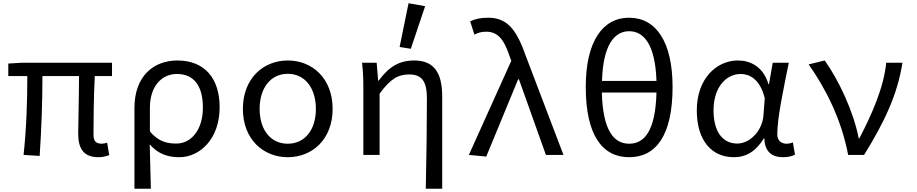

<svg xmlns="http://www.w3.org/2000/svg" viewBox="-20 -953 5640 1181"><path d="M461 -131C461 -38 495 14 586 14C615 14 635 7 652 1L639 -75C623 -71 615 -69 607 -69C571 -69 555 -84 555 -124C555 -178 556 -358 563 -485H669V-567H112L31 -562V-485H148C148 -334 143 -167 125 0L224 6C235 -159 241 -327 241 -485H466C466 -362 461 -188 461 -131Z M807 -289V208H908C906 109 904 36 901 -65C954 -3 1018 14 1083 14C1209 14 1331 -98 1331 -293C1331 -471 1239 -581 1071 -581C926 -581 807 -486 807 -289ZM1228 -291C1228 -153 1155 -70 1065 -70C1013 -70 956 -79 902 -145V-289C902 -428 979 -498 1068 -498C1180 -498 1228 -415 1228 -291Z M1474 -283C1474 -95 1601 14 1750 14C1900 14 2026 -95 2026 -283C2026 -472 1900 -581 1750 -581C1601 -581 1474 -472 1474 -283ZM1923 -283C1923 -155 1856 -69 1750 -69C1644 -69 1577 -155 1577 -283C1577 -411 1644 -499 1750 -499C1856 -499 1923 -411 1923 -283Z M2438 -664 2507 -653 2595 -915 2493 -933ZM2606 -346C2606 -185 2603 24 2599 208H2700V-359C2700 -504 2651 -581 2528 -581C2436 -581 2373 -543 2309 -457H2306L2297 -567H2207C2214 -508 2215 -456 2215 -410V0H2315V-377C2383 -470 2430 -495 2498 -495C2576 -495 2606 -451 2606 -346Z M2864 0 2971 10 3167 -465H3172L3338 0H3446L3216 -604C3158 -770 3102 -844 2982 -844C2931 -844 2901 -835 2872 -822L2898 -740C2918 -751 2939 -758 2971 -758C3040 -758 3080 -713 3115 -606L3125 -579Z M3850 -844C3686 -844 3583 -697 3583 -418C3583 -120 3686 14 3850 14C4015 14 4117 -120 4117 -418C4117 -696 4015 -844 3850 -844ZM3850 -761C3943 -761 4011 -674 4018 -455H3683C3689 -674 3758 -761 3850 -761ZM3850 -69C3757 -69 3688 -148 3682 -384H4018C4012 -148 3944 -69 3850 -69Z M4266 -274C4266 -88 4358 14 4494 14C4570 14 4629 -22 4678 -101H4682C4683 -21 4728 14 4796 14C4829 14 4855 7 4870 -2L4857 -77C4845 -72 4830 -69 4817 -69C4786 -69 4761 -89 4761 -127C4761 -230 4802 -419 4832 -567H4733L4710 -435H4707C4674 -544 4595 -581 4519 -581C4387 -581 4266 -469 4266 -274ZM4676 -243C4669 -149 4593 -70 4515 -70C4424 -70 4369 -144 4369 -274C4369 -422 4451 -498 4536 -498C4586 -498 4654 -471 4684 -349Z M4954 -557C5057 -411 5155 -222 5197 0H5295C5420 -202 5500 -370 5531 -567H5431C5417 -416 5342 -248 5266 -102H5262C5230 -268 5139 -460 5053 -581Z"/></svg>

Font: Kawkab Mono Light
Style: Bold
Weight: 400
Monospace: yes
Designer: Abdullah Arif
Foundry: Abdullah Arif
Version: Version 1.000;PS 000.500;hotconv 1.0.88;makeotf.lib2.5.64775